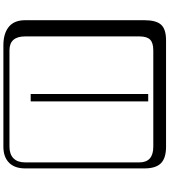

<svg xmlns="http://www.w3.org/2000/svg" viewBox="47 -841 1006 1140"><g transform="rotate(-90 550.0 -271.0)"><path d="M562 106H518.1V-591.8H562ZM249 -717.8Q204.1 -717.8 179.9 -693.8Q155.8 -669.9 155.8 -625V53.2Q155.8 136.2 249 136.2H820.8Q865.7 136.2 884.8 117.2Q903.8 98.1 903.8 53.2V-625Q903.8 -717.8 820.8 -717.8ZM1000 84Q1000 152.8 973.4 182.4Q946.8 211.9 880.9 211.9H249Q181.2 211.9 150.6 181.4Q120.1 150.9 120.1 84V-625Q120.1 -687 154.1 -720.5Q188 -753.9 249 -753.9H851.1Q920.9 -753.9 960.4 -721.9Q1000 -689.9 1000 -625Z"/></g></svg>

Font: Linux Biolinum Keyboard O
Style: Regular
Weight: 700
Designer: Philipp H. Poll
Foundry: Philipp H. Poll
Version: Version 0.6.1